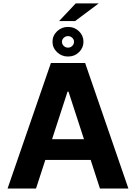

<svg xmlns="http://www.w3.org/2000/svg" viewBox="-20 -1092 788 1112"><path d="M188.6 0H23.8L274.9 -727.3H473L723.7 0H558.9L505 -165.8H242.5ZM281.6 -285.9H466.3L376.8 -561.1H371.1ZM373.6 -764.6Q337 -764.6 310.5 -789.8Q284.1 -815 284.1 -850.1Q284.1 -885.7 310.5 -910.9Q337 -936.1 373.6 -936.1Q411.6 -936.1 437.5 -910.9Q463.4 -885.7 463.4 -850.1Q463.4 -815 437.5 -789.8Q411.6 -764.6 373.6 -764.6ZM322.1 -969.8 418.7 -1072.4H551.8L414.8 -969.8ZM373.6 -816.1Q388.5 -816.1 398.6 -826.2Q408.7 -836.3 408.7 -850.1Q408.7 -862.9 398.6 -872.9Q388.5 -882.8 373.6 -882.8Q359.4 -882.8 349.1 -872.9Q338.8 -862.9 338.8 -850.1Q338.8 -836.3 349.1 -826.2Q359.4 -816.1 373.6 -816.1Z"/></svg>

Font: Inter Zeller
Style: Bold
Weight: 700
Designer: Rasmus Andersson; Joe Bland
Foundry: zeller
Version: Version 3.015;git-dec3a8cb1